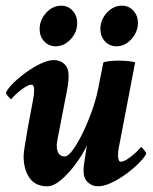

<svg xmlns="http://www.w3.org/2000/svg" viewBox="-20 -651 541 679"><path d="M147.5 7.8Q104.5 7.8 84 -22.5Q63.5 -52.7 63.5 -98.6Q63.5 -110.4 67.9 -136.7Q72.3 -163.1 79.1 -203.1L96.7 -296.9Q98.6 -306.6 99.6 -314.9Q100.6 -323.2 100.6 -334Q100.6 -351.6 90.8 -351.6Q82 -351.6 66.9 -341.8Q51.8 -332 38.6 -319.8Q25.4 -307.6 19.5 -299.8Q17.6 -299.8 9.3 -309.6Q1 -319.3 1 -323.2Q6.8 -336.9 25.9 -356Q44.9 -375 70.8 -394Q96.7 -413.1 123.5 -425.8Q150.4 -438.5 170.9 -438.5Q193.4 -438.5 208 -424.3Q222.7 -410.2 222.7 -382.8Q222.7 -369.1 220.2 -351.1Q217.8 -333 212.9 -310.5L190.4 -194.3Q189.5 -189.5 187 -177.2Q184.6 -165 182.6 -153.8Q180.7 -142.6 180.7 -137.7Q180.7 -97.7 209 -97.7Q220.7 -97.7 237.8 -121.1Q254.9 -144.5 272.5 -180.7Q290 -216.8 304.2 -256.3Q318.4 -295.9 325.2 -328.1L345.7 -430.7Q365.2 -436.5 400.4 -436.5Q434.6 -436.5 458 -430.7L399.4 -125Q398.4 -120.1 397.9 -114.7Q397.5 -109.4 397.5 -102.5Q397.5 -79.1 407.2 -79.1Q417 -79.1 431.6 -88.9Q446.3 -98.6 460 -111.3Q473.6 -124 478.5 -130.9Q481.4 -130.9 489.3 -121.1Q497.1 -111.3 497.1 -107.4Q491.2 -94.7 472.2 -75.2Q453.1 -55.7 427.2 -36.6Q401.4 -17.6 374.5 -4.9Q347.7 7.8 327.1 7.8Q305.7 7.8 290.5 -6.3Q275.4 -20.5 275.4 -47.9Q275.4 -55.7 277.3 -71.3Q279.3 -86.9 283.2 -110.4Q283.2 -111.3 287.1 -135.7Q270.5 -101.6 245.6 -68.4Q220.7 -35.2 194.8 -13.7Q168.9 7.8 147.5 7.8ZM411.1 -630.9Q435.5 -630.9 451.7 -613.3Q467.8 -595.7 467.8 -570.3Q467.8 -538.1 444.8 -512.7Q421.9 -487.3 391.6 -487.3Q367.2 -487.3 351.1 -504.9Q335 -522.5 335 -548.8Q335 -581.1 357.9 -606Q380.9 -630.9 411.1 -630.9ZM196.3 -630.9Q220.7 -630.9 236.8 -613.3Q252.9 -595.7 252.9 -569.3Q252.9 -537.1 230 -512.2Q207 -487.3 176.8 -487.3Q152.3 -487.3 136.2 -504.9Q120.1 -522.5 120.1 -547.9Q120.1 -580.1 143.1 -605.5Q166 -630.9 196.3 -630.9Z"/></svg>

Font: Crimson Text
Style: Bold Italic
Weight: 700
Italic angle: -11°
Designer: Sebastian Kosch
Foundry: Sebastian Kosch
Version: Version 1.100; ttfautohint (v1.8.4)